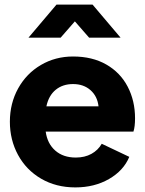

<svg xmlns="http://www.w3.org/2000/svg" viewBox="-20 -804 631 836"><path d="M23 -274Q23 -354 59 -419Q95 -484 158 -521Q221 -558 298 -558Q382 -558 443 -523Q504 -488 536 -426.5Q568 -365 568 -289Q568 -252 561 -231H179Q186 -179 220.5 -148.5Q255 -118 310 -118Q349 -118 378 -134Q407 -150 423 -178L543 -121Q518 -61 454.5 -24.5Q391 12 308 12Q224 12 159 -26Q94 -64 58.5 -129.5Q23 -195 23 -274ZM409 -341Q404 -385 374 -411.5Q344 -438 298 -438Q253 -438 222.5 -413Q192 -388 182 -341ZM226 -784H383L505 -640H368L306 -711L244 -640H104Z"/></svg>

Font: BLUETTI 2.0
Style: Bold
Weight: 700
Designer: Stijn de Vries
Foundry: tokotype
Version: Version 2.005;October 31, 2023;FontCreator 14.0.0.2814 64-bi